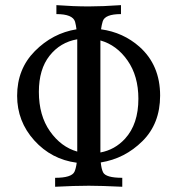

<svg xmlns="http://www.w3.org/2000/svg" viewBox="-20 -713 682 733"><path d="M274.9 -134.3V-563Q210 -551.8 169.2 -500.2Q128.4 -448.7 128.4 -362.3Q128.4 -272 170.7 -211.9Q212.9 -151.9 274.9 -134.3ZM363.3 -130.9Q418.5 -141.1 457.5 -183.6Q508.3 -239.3 508.3 -335.9Q508.3 -422.9 467 -481.9Q425.8 -541 363.3 -558.6ZM446.8 0Q366.2 -3.9 319.3 -3.9Q264.6 -3.9 190.4 0V-34.2Q252.9 -34.2 264.2 -57.1Q270 -69.8 272.9 -91.8Q176.3 -104.5 110.8 -177Q45.4 -249.5 45.4 -347.2Q45.4 -449.7 113.3 -518.1Q181.2 -586.4 272 -601.1Q270 -617.2 266.6 -629.9Q257.8 -659.2 195.3 -659.2V-693.4Q259.8 -688.5 319.3 -688.5Q371.6 -688.5 441.9 -693.4V-659.2Q380.4 -659.2 372.1 -631.3Q368.2 -618.7 365.7 -601.1Q450.2 -589.4 512.2 -534.7Q591.3 -464.4 591.3 -348.1Q591.3 -241.2 523.9 -174.3Q456.5 -107.4 364.7 -92.8Q367.2 -67.9 373.5 -55.2Q383.8 -34.2 446.8 -34.2Z"/></svg>

Font: Almanac
Style: Regular
Weight: 400
Designer: Eden's Almanac
Version: Version 3.501;March 28, 2021;FontCreator 13.0.0.2683 64-bit